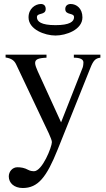

<svg xmlns="http://www.w3.org/2000/svg" viewBox="-20 -724 531 962"><path d="M393 -637C393 -681 364 -704 334 -704C320 -704 307 -696 307 -679C307 -646 351 -662 351 -638C351 -616 330 -598 258 -598C186 -598 165 -616 165 -638C165 -662 209 -646 209 -679C209 -696 199 -704 185 -704C157 -704 123 -681 123 -637C123 -576 205 -546 258 -546C311 -546 393 -575 393 -637ZM483 -450H350V-435C381 -435 398 -427 398 -411C398 -407 397 -392 394 -385L286 -111L169 -367C163 -381 156 -397 156 -408C156 -426 170 -433 213 -435V-450H8V-436C34 -432 51 -423 61 -401L195 -118C214 -78 240 -27 240 -12C240 12 192 134 150 134C144 134 132 133 121 127C103 117 85 114 67 114C43 114 24 135 24 160C24 193 51 218 94 218C170 218 213 165 269 25L433 -384C448 -422 459 -432 483 -435Z"/></svg>

Font: STIX Math
Style: Regular
Weight: 400
Designer: MicroPress Inc., with final additions and corrections provided by Coen Hoffman, Elsevier (retired)
Version: Version 1.1.0